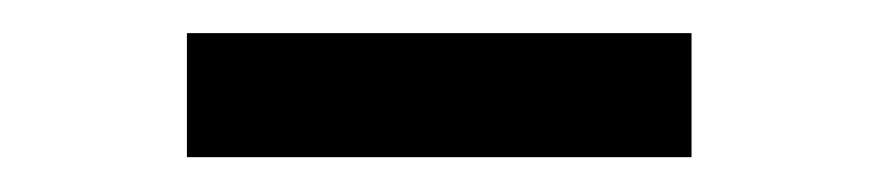

<svg xmlns="http://www.w3.org/2000/svg" viewBox="-20 -752 517 113"><path d="M387 -732.5V-659.5H90V-732.5Z"/></svg>

Font: Merriweather 20pt Medium
Style: Regular
Weight: 500
Version: Version 2.100